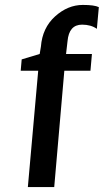

<svg xmlns="http://www.w3.org/2000/svg" viewBox="-20 -630 426 779"><path d="M93 129 135 -343H64L68 -389L141 -411L146 -441Q152 -517 203.5 -563.5Q255 -610 316 -610Q363 -610 381 -601L373 -513Q349 -530 313 -530Q260 -530 254 -463L248 -411H353L347 -343H241L200 129Z"/></svg>

Font: Aikya
Style: Bold
Weight: 700
Designer: Neelakash Kshetrimayum (Latin subset based on Merriweather by Eben Sorkin)
Foundry: Brand New Type
Version: Version 1.00 b005